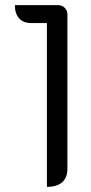

<svg xmlns="http://www.w3.org/2000/svg" viewBox="-20 -720 356 749"><path d="M163 -630H102Q71 -630 54.5 -648.5Q38 -667 38 -700H206Q222 -700 232.5 -689.5Q243 -679 243 -664V-61Q243 -27 222.5 -9Q202 9 163 9Z"/></svg>

Font: K2D Light
Style: Regular
Weight: 300
Designer: Katatrad Aksorn Co.,Ltd.
Foundry: Cadson Demak Co.,Ltd.
Version: Version 1.000; ttfautohint (v1.6)